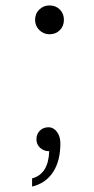

<svg xmlns="http://www.w3.org/2000/svg" viewBox="-20 -556 346 706"><path d="M109 -483Q109 -506 124.5 -521Q140 -536 162 -536Q185 -536 200 -521Q215 -506 215 -483Q215 -460 200 -445Q185 -430 162 -430Q140 -430 124.5 -445.5Q109 -461 109 -483ZM98 100Q158 84 161 0Q141 0 127.5 -12.5Q114 -25 114 -44Q114 -63 126.5 -75.5Q139 -88 158 -88Q177 -88 189.5 -71Q202 -54 202 -29Q202 36 175 77Q148 118 98 130Z"/></svg>

Font: Eudoxus Sans
Style: Regular
Weight: 400
Designer: Stijn de Vries
Foundry: tokotype
Version: Version 2.005